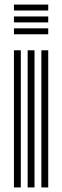

<svg xmlns="http://www.w3.org/2000/svg" viewBox="-20 -820 272 840"><path d="M41 -774V-800H191V-774ZM41 -670V-696H191V-670ZM41 -722V-748H191V-722ZM161 0V-600H191V0ZM41 0V-600H71V0ZM101 0V-600H131V0Z"/></svg>

Font: Big Shoulders Inline Display Thin Black
Style: Regular
Weight: 900
Version: Version 2.002